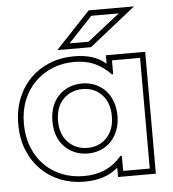

<svg xmlns="http://www.w3.org/2000/svg" viewBox="-55 -814 799 885"><g transform="rotate(-5 345.0 -371.5)"><path d="M475 -525V-461H469Q431 -500 390.5 -516.5Q350 -533 301 -533Q246 -533 199.5 -514Q153 -495 118.5 -460.5Q84 -426 64.5 -377.5Q45 -329 45 -269Q45 -209 64.5 -160Q84 -111 118.5 -76.5Q153 -42 199.5 -23.5Q246 -5 301 -5Q353 -5 396 -23Q439 -41 476 -83H482V-13H605V-525ZM631 -551V13H456V-30Q398 21 301 21Q241 21 189.5 0.5Q138 -20 100 -58Q62 -96 40.5 -149.5Q19 -203 19 -269Q19 -335 40.5 -388.5Q62 -442 100 -480Q138 -518 189.5 -538.5Q241 -559 301 -559Q348 -559 384 -548Q420 -537 449 -512V-551ZM478 -269Q478 -232 466.5 -202Q455 -172 435 -151Q415 -130 387.5 -118.5Q360 -107 328 -107Q295 -107 267.5 -118.5Q240 -130 219.5 -151Q199 -172 188 -202Q177 -232 177 -269Q177 -306 188 -336Q199 -366 219.5 -387Q240 -408 267.5 -419.5Q295 -431 328 -431Q360 -431 387.5 -419.5Q415 -408 435 -387Q455 -366 466.5 -336Q478 -306 478 -269ZM452 -269Q452 -332 417 -368.5Q382 -405 328 -405Q274 -405 238.5 -368.5Q203 -332 203 -269Q203 -206 238.5 -169.5Q274 -133 328 -133Q382 -133 417 -169.5Q452 -206 452 -269ZM287 -620H375L525 -738H398ZM388 -764H598L384 -594H228Z"/></g></svg>

Font: CMG Sans Outline
Style: Outline
Weight: 700
Designer: Julieta Ulanovsky
Foundry: Julieta Ulanovsky
Version: Version 7.200